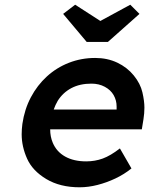

<svg xmlns="http://www.w3.org/2000/svg" viewBox="-20 -785 633 815"><path d="M318 10Q235 10 176.5 -25Q118 -60 95 -111.5Q72 -163 72 -215Q72 -236 75 -259Q84 -321 111 -372Q138 -423 179 -460.5Q220 -498 272.5 -518.5Q325 -539 384 -539Q436 -539 478 -519Q520 -499 548 -464.5Q576 -430 584.5 -393Q593 -356 593 -328Q593 -304 589 -279L582 -236H193Q193 -205 204 -179Q220 -141 256.5 -120.5Q293 -100 346 -100Q383 -100 416 -112Q449 -124 489 -155L538 -70Q507 -45 470 -27.5Q433 -10 394 0Q355 10 318 10ZM475 -320V-325Q475 -329 475 -333Q475 -359 462.5 -381Q450 -403 425 -416.5Q400 -430 368 -430Q319 -430 283 -411Q247 -392 225 -357Q215 -340 208 -320ZM348 -607 248 -726 299 -765 406 -696 533 -765 572 -726 438 -607Z"/></svg>

Font: Lexend Med
Style: Italic
Weight: 500
Italic angle: -8.13011°
Designer: Bonnie Shaver-Troup, Thomas Jockin
Foundry: Lexend
Version: Version 1.007